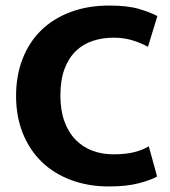

<svg xmlns="http://www.w3.org/2000/svg" viewBox="-20 -662 614 693"><path d="M389 -105Q434 -105 465 -113Q496 -121 517 -134L547 -25Q527 -13 482.5 -1Q438 11 373 11Q299 11 237 -12Q175 -35 131 -77.5Q87 -120 62.5 -180.5Q38 -241 38 -316Q38 -389 61.5 -449.5Q85 -510 128.5 -552.5Q172 -595 234.5 -618.5Q297 -642 375 -642Q441 -642 482.5 -629.5Q524 -617 548 -604L514 -493Q491 -506 459.5 -516Q428 -526 390 -526Q350 -526 315 -514.5Q280 -503 254 -478Q228 -453 213 -413.5Q198 -374 198 -317Q198 -264 212.5 -224Q227 -184 253 -157.5Q279 -131 313.5 -118Q348 -105 389 -105Z"/></svg>

Font: Mukta ExtraBold
Style: Regular
Weight: 800
Designer: Girish Dalvi and Yashodeep Gholap
Foundry: Ek Type
Version: Version 2.538;PS 1.002;hotconv 16.6.51;makeotf.lib2.5.65220;